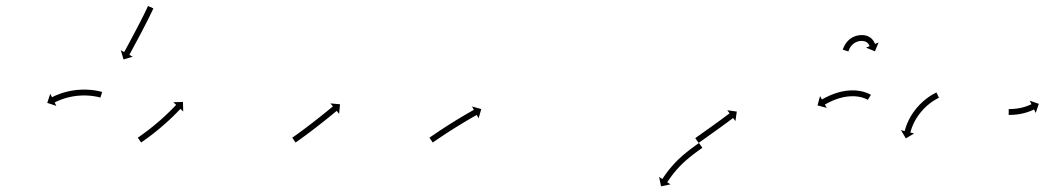

<svg xmlns="http://www.w3.org/2000/svg" viewBox="-20 -564 3618 655"><path d="M321.1 -231.5C321.6 -231.3 322 -231.2 322.5 -231L328.5 -250.1C328 -250.3 327.4 -250.4 326.9 -250.6C326.9 -250.6 326.9 -250.6 326.8 -250.6C326.8 -250.6 326.8 -250.6 326.8 -250.6C325 -251.1 323.3 -251.6 321.5 -252.1C321.5 -252.1 321.5 -252.1 321.4 -252.1C321.4 -252.1 321.4 -252.1 321.4 -252.1C318.6 -252.8 315.8 -253.4 313 -254C313 -254 313 -254 313 -254C312.9 -254 312.9 -254 312.9 -254C309.3 -254.7 305.6 -255.3 301.9 -255.9C301.9 -255.9 301.9 -255.9 301.9 -255.9C301.8 -255.9 301.8 -255.9 301.8 -255.9C297.4 -256.5 293.1 -257 288.7 -257.4C288.7 -257.4 288.7 -257.4 288.6 -257.4C288.6 -257.4 288.5 -257.4 288.5 -257.4C283.6 -257.8 278.7 -258.1 273.9 -258.3C273.9 -258.3 273.8 -258.3 273.7 -258.3C273.7 -258.3 273.6 -258.3 273.6 -258.3C268.4 -258.4 263.2 -258.4 257.9 -258.2C257.9 -258.2 257.9 -258.2 257.8 -258.2C257.8 -258.2 257.7 -258.2 257.7 -258.2C252.3 -258 246.9 -257.6 241.5 -257.1C241.5 -257.1 241.5 -257.1 241.4 -257.1C241.4 -257.1 241.3 -257.1 241.3 -257.1C235.9 -256.4 230.6 -255.7 225.3 -254.8C225.3 -254.8 225.2 -254.8 225.1 -254.8C225.1 -254.8 225 -254.8 225 -254.8C219.9 -253.9 214.8 -252.8 209.7 -251.6C209.7 -251.6 209.6 -251.6 209.6 -251.6C209.5 -251.6 209.5 -251.6 209.5 -251.6C204.7 -250.4 200 -249.1 195.3 -247.7C195.3 -247.7 195.3 -247.7 195.2 -247.7C195.2 -247.6 195.1 -247.6 195.1 -247.6C190.9 -246.3 186.8 -244.9 182.7 -243.4C182.7 -243.4 182.6 -243.4 182.6 -243.4C182.5 -243.3 182.5 -243.3 182.5 -243.3C179 -242 175.6 -240.6 172.2 -239.2C172.2 -239.2 172.1 -239.2 172.1 -239.2C172.1 -239.2 172 -239.2 172 -239.2C169.4 -238 166.8 -236.9 164.2 -235.7C164.2 -235.7 164.2 -235.7 164.2 -235.6C164.1 -235.6 164.1 -235.6 164.1 -235.6C162.5 -234.8 160.8 -234 159.2 -233.2C159.2 -233.2 159.1 -233.2 159.1 -233.2C159.1 -233.2 159.1 -233.2 159.1 -233.2C158.5 -232.9 158 -232.6 157.4 -232.3L151.4 -244.1L141.2 -213L172.3 -202.7L166.4 -214.5C167 -214.8 167.5 -215 168.1 -215.3C168.1 -215.3 168.1 -215.3 168 -215.3C168 -215.3 168 -215.3 168 -215.3C169.6 -216.1 171.1 -216.8 172.7 -217.6C172.7 -217.6 172.7 -217.5 172.7 -217.5C172.6 -217.5 172.6 -217.5 172.6 -217.5C175.1 -218.6 177.5 -219.7 180 -220.8C180 -220.8 180 -220.8 179.9 -220.8C179.9 -220.8 179.9 -220.8 179.9 -220.8C183.1 -222.1 186.4 -223.4 189.6 -224.6C189.6 -224.6 189.6 -224.6 189.5 -224.6C189.5 -224.6 189.5 -224.6 189.5 -224.6C193.3 -226 197.3 -227.3 201.2 -228.6C201.2 -228.6 201.2 -228.6 201.1 -228.5C201.1 -228.5 201 -228.5 201 -228.5C205.4 -229.8 209.9 -231.1 214.4 -232.2C214.4 -232.2 214.3 -232.2 214.3 -232.2C214.2 -232.2 214.2 -232.1 214.2 -232.1C219 -233.2 223.8 -234.2 228.7 -235.1C228.7 -235.1 228.6 -235.1 228.5 -235.1C228.5 -235.1 228.4 -235.1 228.4 -235.1C233.5 -235.9 238.5 -236.6 243.6 -237.2C243.6 -237.2 243.5 -237.2 243.5 -237.2C243.4 -237.2 243.4 -237.2 243.4 -237.2C248.5 -237.6 253.6 -238 258.7 -238.2C258.7 -238.2 258.6 -238.2 258.6 -238.2C258.5 -238.2 258.4 -238.2 258.4 -238.2C263.4 -238.4 268.3 -238.4 273.3 -238.3C273.3 -238.3 273.2 -238.3 273.2 -238.3C273.1 -238.3 273.1 -238.3 273.1 -238.3C277.7 -238.1 282.3 -237.9 286.9 -237.5C286.9 -237.5 286.9 -237.5 286.8 -237.5C286.8 -237.5 286.7 -237.5 286.7 -237.5C290.9 -237.1 295 -236.6 299.1 -236.1C299.1 -236.1 299 -236.1 299 -236.1C298.9 -236.1 298.9 -236.1 298.9 -236.1C302.3 -235.6 305.7 -235 309.1 -234.3C309.1 -234.3 309.1 -234.3 309.1 -234.4C309 -234.4 309 -234.4 309 -234.4C311.5 -233.8 314.1 -233.3 316.7 -232.7C316.7 -232.7 316.6 -232.7 316.6 -232.7C316.6 -232.7 316.5 -232.7 316.5 -232.7C318.1 -232.3 319.7 -231.9 321.2 -231.4C321.2 -231.4 321.2 -231.4 321.2 -231.4C321.1 -231.5 321.1 -231.5 321.1 -231.5ZM502.3 -533.5C502.6 -534.1 502.9 -534.7 503.1 -535.4L484.9 -543.6C484.6 -543 484.4 -542.4 484.1 -541.8L484.1 -541.8L484.1 -541.8C483.3 -540.1 482.5 -538.4 481.7 -536.7L481.7 -536.7L481.7 -536.7C480.5 -534 479.3 -531.4 478 -528.7L478 -528.8L478 -528.8C476.4 -525.4 474.7 -522 473.1 -518.6L473.1 -518.6L473.1 -518.6C471.1 -514.6 469.1 -510.6 467.1 -506.5L467.1 -506.6L467.1 -506.6C464.9 -502.1 462.6 -497.7 460.3 -493.2L460.3 -493.2L460.3 -493.2C457.9 -488.5 455.5 -483.7 453 -479L453 -479L453 -479C450.5 -474.1 447.9 -469.2 445.4 -464.4L445.4 -464.4L445.4 -464.4C442.8 -459.5 440.2 -454.6 437.7 -449.8L437.7 -449.8L437.7 -449.8C435.2 -445 432.7 -440.3 430.2 -435.6C427.8 -431.2 425.5 -426.8 423.1 -422.4C421 -418.5 418.9 -414.6 416.8 -410.6C415 -407.3 413.2 -404 411.4 -400.7C410 -398.1 408.6 -395.6 407.3 -393C406.4 -391.3 405.5 -389.7 404.6 -388.1C404.3 -387.5 404 -386.9 403.6 -386.3L392.1 -392.6L401.4 -361.2L432.8 -370.5L421.2 -376.8C421.5 -377.4 421.9 -378 422.2 -378.5C423.1 -380.2 424 -381.8 424.9 -383.5C426.2 -386 427.6 -388.6 429 -391.2C430.8 -394.5 432.6 -397.8 434.4 -401.2C436.5 -405.1 438.6 -409.1 440.7 -413C443.1 -417.4 445.5 -421.8 447.8 -426.2C450.3 -430.9 452.8 -435.7 455.3 -440.4L455.3 -440.4L455.3 -440.4C457.9 -445.3 460.5 -450.2 463.1 -455.1L463.1 -455.1L463.1 -455.1C465.6 -460 468.2 -464.9 470.8 -469.8L470.8 -469.8L470.8 -469.8C473.2 -474.6 475.7 -479.3 478.1 -484.1L478.1 -484.1L478.1 -484.1C480.4 -488.6 482.7 -493.1 485 -497.6L485 -497.6L485 -497.6C487 -501.6 489 -505.7 491 -509.7L491 -509.8L491 -509.8C492.7 -513.2 494.4 -516.7 496 -520.1L496 -520.1L496.1 -520.1C497.3 -522.8 498.6 -525.5 499.9 -528.2L499.9 -528.2L499.9 -528.2C500.7 -530 501.5 -531.7 502.3 -533.5L502.3 -533.5Z M451.7 -95.4C451.2 -95 450.6 -94.7 450.1 -94.3L461.4 -77.8C462 -78.2 462.5 -78.6 463.1 -78.9L463.1 -79L463.1 -79C464.6 -80 466.1 -81.1 467.7 -82.1L467.7 -82.2L467.7 -82.2C470.1 -83.8 472.4 -85.5 474.8 -87.2L474.8 -87.2L474.8 -87.2C477.8 -89.4 480.9 -91.6 483.9 -93.8L483.9 -93.9L484 -93.9C487.5 -96.5 491.1 -99.2 494.6 -101.9C494.6 -101.9 494.6 -101.9 494.6 -101.9C494.6 -101.9 494.7 -101.9 494.7 -101.9C498.6 -104.9 502.5 -108 506.4 -111C506.4 -111 506.4 -111 506.4 -111C506.4 -111 506.5 -111.1 506.5 -111.1C510.6 -114.4 514.7 -117.7 518.8 -121C518.8 -121 518.9 -121 518.9 -121.1C518.9 -121.1 518.9 -121.1 518.9 -121.1C523.1 -124.6 527.3 -128.1 531.5 -131.6C531.5 -131.6 531.5 -131.6 531.5 -131.6C531.5 -131.7 531.5 -131.7 531.5 -131.7C535.7 -135.2 539.8 -138.8 543.9 -142.5C543.9 -142.5 543.9 -142.5 543.9 -142.5C543.9 -142.5 544 -142.5 544 -142.5C547.9 -146 551.8 -149.6 555.7 -153.2C555.7 -153.2 555.8 -153.2 555.8 -153.2C555.8 -153.2 555.8 -153.2 555.8 -153.2C559.4 -156.6 563 -160 566.6 -163.4C566.6 -163.4 566.6 -163.4 566.6 -163.4C566.6 -163.4 566.7 -163.5 566.7 -163.5C569.9 -166.5 573 -169.6 576.2 -172.8L576.2 -172.8L576.2 -172.8C578.9 -175.4 581.5 -178.1 584.2 -180.8L584.2 -180.8L584.2 -180.8C586.2 -182.9 588.2 -185 590.2 -187L590.3 -187.1L590.3 -187.1C591.6 -188.4 592.8 -189.8 594.1 -191.1L594.1 -191.1L594.1 -191.1C594.6 -191.6 595 -192.1 595.5 -192.6L605.1 -183.5L604.1 -216.3L571.3 -215.3L580.9 -206.3C580.5 -205.8 580 -205.3 579.6 -204.8L579.6 -204.8L579.6 -204.9C578.3 -203.5 577.1 -202.2 575.8 -200.9L575.8 -200.9L575.8 -200.9C573.9 -198.9 571.9 -196.8 569.9 -194.8L569.9 -194.8L569.9 -194.8C567.3 -192.2 564.7 -189.6 562.1 -187L562.1 -187L562.2 -187C559 -183.9 555.9 -180.9 552.8 -177.9C552.8 -177.9 552.8 -177.9 552.8 -177.9C552.8 -177.9 552.8 -177.9 552.8 -177.9C549.3 -174.5 545.7 -171.2 542.2 -167.9C542.2 -167.9 542.2 -167.9 542.2 -167.9C542.2 -167.9 542.2 -167.9 542.2 -167.9C538.4 -164.4 534.5 -160.9 530.6 -157.4C530.6 -157.4 530.6 -157.4 530.6 -157.4C530.7 -157.4 530.7 -157.4 530.7 -157.4C526.6 -153.9 522.6 -150.3 518.5 -146.8C518.5 -146.8 518.5 -146.8 518.5 -146.8C518.5 -146.9 518.5 -146.9 518.5 -146.9C514.4 -143.4 510.3 -139.9 506.1 -136.5C506.1 -136.5 506.2 -136.5 506.2 -136.5C506.2 -136.5 506.2 -136.5 506.2 -136.5C502.2 -133.2 498.1 -130 494 -126.7C494 -126.7 494 -126.7 494 -126.7C494 -126.7 494.1 -126.7 494.1 -126.7C490.2 -123.7 486.4 -120.7 482.5 -117.8C482.5 -117.8 482.5 -117.8 482.5 -117.8C482.5 -117.8 482.5 -117.8 482.5 -117.8C479 -115.2 475.6 -112.5 472 -109.9L472.1 -109.9L472.1 -110C469.1 -107.8 466.1 -105.6 463.1 -103.4L463.1 -103.5L463.1 -103.5C460.8 -101.8 458.5 -100.2 456.2 -98.5L456.2 -98.5L456.2 -98.5C454.7 -97.5 453.2 -96.4 451.7 -95.4L451.7 -95.4Z M978.6 -95.4C978.1 -95 977.5 -94.6 977 -94.2L988.4 -77.8C989 -78.2 989.5 -78.6 990.1 -79L990.1 -79L990.1 -79C991.6 -80 993.1 -81.1 994.6 -82.2L994.7 -82.2L994.7 -82.2C997 -83.9 999.4 -85.5 1001.7 -87.2L1001.8 -87.2L1001.8 -87.2C1004.8 -89.4 1007.9 -91.6 1010.9 -93.9L1010.9 -93.9L1010.9 -93.9C1014.5 -96.5 1018.1 -99.1 1021.7 -101.8L1021.7 -101.8L1021.7 -101.8C1025.7 -104.7 1029.7 -107.7 1033.7 -110.7L1033.7 -110.7L1033.7 -110.7C1038 -113.9 1042.2 -117.1 1046.4 -120.3L1046.5 -120.4L1046.5 -120.4C1050.8 -123.7 1055.2 -127 1059.5 -130.4L1059.5 -130.4L1059.5 -130.4C1063.9 -133.8 1068.2 -137.2 1072.5 -140.5L1072.6 -140.5L1072.6 -140.6C1076.7 -143.8 1080.9 -147.1 1085.1 -150.4L1085.1 -150.5L1085.1 -150.5C1089 -153.6 1092.9 -156.7 1096.8 -159.8L1096.8 -159.8L1096.8 -159.8C1100.2 -162.6 1103.7 -165.4 1107.2 -168.2L1107.2 -168.2L1107.2 -168.2C1110.1 -170.6 1113 -173 1115.9 -175.4L1115.9 -175.4L1115.9 -175.4C1118.2 -177.2 1120.4 -179.1 1122.7 -180.9L1122.7 -180.9L1122.7 -180.9C1124.1 -182.1 1125.5 -183.3 1127 -184.5C1127.5 -185 1128 -185.4 1128.5 -185.8L1136.9 -175.7L1139.9 -208.3L1107.2 -211.3L1115.7 -201.2C1115.2 -200.7 1114.7 -200.3 1114.2 -199.9C1112.7 -198.7 1111.3 -197.5 1109.9 -196.3L1109.9 -196.3L1109.9 -196.3C1107.7 -194.5 1105.4 -192.7 1103.2 -190.8L1103.2 -190.8L1103.2 -190.8C1100.3 -188.5 1097.4 -186.1 1094.5 -183.7L1094.5 -183.7L1094.5 -183.7C1091.1 -180.9 1087.7 -178.1 1084.2 -175.4L1084.2 -175.4L1084.2 -175.4C1080.4 -172.3 1076.5 -169.2 1072.6 -166.1L1072.7 -166.1L1072.7 -166.1C1068.5 -162.8 1064.4 -159.5 1060.2 -156.3L1060.2 -156.3L1060.2 -156.3C1055.9 -152.9 1051.6 -149.6 1047.3 -146.2L1047.3 -146.2L1047.3 -146.2C1043 -142.9 1038.7 -139.6 1034.3 -136.3L1034.3 -136.3L1034.3 -136.3C1030.1 -133.1 1025.9 -129.9 1021.7 -126.7L1021.7 -126.7L1021.7 -126.7C1017.8 -123.7 1013.8 -120.8 1009.8 -117.9L1009.8 -117.9L1009.8 -117.9C1006.3 -115.2 1002.7 -112.6 999.2 -110L999.2 -110L999.2 -110C996.2 -107.8 993.1 -105.7 990.1 -103.5L990.1 -103.5L990.1 -103.5C987.8 -101.8 985.5 -100.2 983.1 -98.5L983.1 -98.5L983.1 -98.5C981.6 -97.5 980.1 -96.4 978.6 -95.4L978.6 -95.4Z M1446.6 -95.4C1446.1 -95 1445.5 -94.6 1445 -94.2L1456.4 -77.8C1457 -78.2 1457.5 -78.6 1458.1 -79C1459.6 -80 1461.1 -81.1 1462.7 -82.2L1462.7 -82.2L1462.7 -82.2C1465.1 -83.8 1467.5 -85.5 1469.9 -87.1L1469.9 -87.1L1469.9 -87.1C1473 -89.2 1476.1 -91.4 1479.3 -93.5L1479.2 -93.5L1479.2 -93.5C1482.9 -96 1486.7 -98.5 1490.4 -100.9L1490.4 -100.9L1490.4 -100.9C1494.5 -103.7 1498.7 -106.4 1502.9 -109.2L1502.9 -109.2L1502.9 -109.2C1507.3 -112.1 1511.8 -115 1516.3 -117.9L1516.3 -117.9L1516.3 -117.8C1520.9 -120.8 1525.6 -123.8 1530.3 -126.7L1530.3 -126.7L1530.2 -126.7C1534.9 -129.6 1539.6 -132.5 1544.3 -135.4L1544.3 -135.4L1544.3 -135.4C1548.8 -138.2 1553.4 -141 1558 -143.7L1557.9 -143.7L1557.9 -143.7C1562.2 -146.3 1566.5 -148.9 1570.8 -151.4L1570.8 -151.4L1570.8 -151.4C1574.6 -153.7 1578.5 -155.9 1582.4 -158.2L1582.4 -158.2L1582.3 -158.2C1585.6 -160.1 1588.9 -162 1592.2 -163.8L1592.2 -163.8L1592.2 -163.8C1594.7 -165.3 1597.2 -166.7 1599.8 -168.2L1599.8 -168.2L1599.8 -168.2C1601.4 -169.1 1603 -170 1604.7 -170.9C1605.2 -171.2 1605.8 -171.6 1606.4 -171.9L1612.8 -160.4L1621.8 -191.9L1590.2 -200.8L1596.6 -189.3C1596.1 -189 1595.5 -188.7 1594.9 -188.4C1593.2 -187.4 1591.6 -186.5 1589.9 -185.6L1589.9 -185.6L1589.9 -185.6C1587.4 -184.1 1584.8 -182.7 1582.3 -181.2L1582.2 -181.2L1582.2 -181.2C1578.9 -179.3 1575.6 -177.4 1572.3 -175.5L1572.3 -175.5L1572.3 -175.5C1568.4 -173.2 1564.5 -170.9 1560.6 -168.6L1560.6 -168.6L1560.6 -168.6C1556.3 -166 1551.9 -163.5 1547.6 -160.9L1547.6 -160.9L1547.6 -160.9C1543 -158.1 1538.4 -155.3 1533.8 -152.5L1533.8 -152.5L1533.8 -152.4C1529.1 -149.5 1524.3 -146.6 1519.6 -143.6L1519.6 -143.6L1519.6 -143.6C1514.9 -140.7 1510.2 -137.7 1505.5 -134.7L1505.5 -134.7L1505.5 -134.7C1501 -131.8 1496.5 -128.9 1492 -125.9L1491.9 -125.9L1491.9 -125.9C1487.7 -123.2 1483.5 -120.4 1479.3 -117.6L1479.3 -117.6L1479.3 -117.6C1475.5 -115.1 1471.8 -112.6 1468.1 -110.1L1468.1 -110.1L1468 -110C1464.9 -107.9 1461.7 -105.8 1458.6 -103.6L1458.6 -103.6L1458.6 -103.6C1456.1 -101.9 1453.7 -100.3 1451.3 -98.6L1451.3 -98.6L1451.3 -98.6C1449.7 -97.5 1448.2 -96.5 1446.6 -95.4Z M2374.5 -58.7C2375 -59.1 2375.6 -59.5 2376.1 -59.8L2364.6 -76.2C2364 -75.8 2363.5 -75.4 2362.9 -75C2361.4 -74 2359.9 -72.9 2358.4 -71.8L2358.4 -71.8L2358.4 -71.8C2356 -70.1 2353.6 -68.4 2351.3 -66.7L2351.3 -66.7L2351.3 -66.7C2348.2 -64.5 2345.2 -62.3 2342.2 -60C2342.2 -60 2342.2 -60 2342.2 -60C2342.2 -60 2342.1 -60 2342.1 -60C2338.6 -57.3 2335 -54.7 2331.5 -52C2331.5 -52 2331.5 -52 2331.5 -51.9C2331.5 -51.9 2331.5 -51.9 2331.5 -51.9C2327.6 -48.9 2323.7 -45.8 2319.8 -42.7C2319.8 -42.7 2319.8 -42.7 2319.8 -42.7C2319.8 -42.7 2319.8 -42.6 2319.8 -42.6C2315.7 -39.3 2311.7 -35.9 2307.7 -32.4C2307.7 -32.4 2307.6 -32.4 2307.6 -32.4C2307.6 -32.4 2307.6 -32.3 2307.6 -32.3C2303.5 -28.7 2299.5 -25.1 2295.5 -21.3C2295.5 -21.3 2295.5 -21.3 2295.5 -21.3C2295.4 -21.3 2295.4 -21.2 2295.4 -21.2C2291.5 -17.4 2287.7 -13.6 2283.9 -9.7C2283.9 -9.7 2283.8 -9.7 2283.8 -9.7C2283.8 -9.6 2283.8 -9.6 2283.8 -9.6C2280.1 -5.8 2276.6 -1.9 2273.1 2.1C2273.1 2.1 2273.1 2.1 2273.1 2.1C2273 2.1 2273 2.2 2273 2.2C2269.8 5.9 2266.6 9.7 2263.5 13.5C2263.5 13.5 2263.5 13.5 2263.5 13.6C2263.5 13.6 2263.4 13.6 2263.4 13.6C2260.7 17.1 2258 20.5 2255.3 24.1C2255.3 24.1 2255.3 24.1 2255.3 24.1C2255.3 24.1 2255.3 24.2 2255.3 24.2C2253.1 27.2 2250.9 30.2 2248.7 33.2C2248.7 33.2 2248.7 33.2 2248.7 33.2C2248.7 33.3 2248.6 33.3 2248.6 33.3C2247 35.6 2245.3 38 2243.7 40.4C2243.7 40.4 2243.7 40.4 2243.7 40.4C2243.7 40.4 2243.7 40.4 2243.7 40.4C2242.7 42 2241.6 43.5 2240.6 45.1L2240.6 45.1L2240.6 45.1C2240.2 45.6 2239.9 46.2 2239.5 46.7L2228.5 39.5L2235.1 71.6L2267.2 65L2256.2 57.7C2256.6 57.2 2256.9 56.6 2257.3 56.1L2257.3 56.1L2257.3 56.1C2258.3 54.6 2259.3 53.1 2260.3 51.6C2260.3 51.6 2260.3 51.6 2260.3 51.6C2260.2 51.7 2260.2 51.7 2260.2 51.7C2261.8 49.4 2263.4 47.1 2265 44.8C2265 44.8 2265 44.8 2265 44.8C2265 44.8 2265 44.8 2265 44.8C2267.1 41.9 2269.2 39 2271.4 36C2271.4 36 2271.3 36.1 2271.3 36.1C2271.3 36.1 2271.3 36.1 2271.3 36.1C2273.9 32.7 2276.5 29.4 2279.1 26C2279.1 26 2279.1 26 2279.1 26.1C2279.1 26.1 2279 26.1 2279 26.1C2282 22.4 2285.1 18.8 2288.2 15.2C2288.2 15.2 2288.1 15.2 2288.1 15.3C2288.1 15.3 2288.1 15.3 2288.1 15.3C2291.4 11.5 2294.8 7.8 2298.3 4.1C2298.3 4.1 2298.3 4.1 2298.3 4.2C2298.2 4.2 2298.2 4.2 2298.2 4.2C2301.9 0.5 2305.6 -3.2 2309.3 -6.9C2309.3 -6.9 2309.3 -6.8 2309.3 -6.8C2309.2 -6.8 2309.2 -6.8 2309.2 -6.8C2313 -10.4 2316.9 -13.9 2320.8 -17.4C2320.8 -17.4 2320.8 -17.4 2320.8 -17.3C2320.8 -17.3 2320.7 -17.3 2320.7 -17.3C2324.6 -20.6 2328.5 -24 2332.5 -27.2C2332.5 -27.2 2332.5 -27.2 2332.4 -27.2C2332.4 -27.2 2332.4 -27.1 2332.4 -27.1C2336.2 -30.2 2339.9 -33.2 2343.8 -36.1C2343.8 -36.1 2343.7 -36.1 2343.7 -36.1C2343.7 -36.1 2343.7 -36.1 2343.7 -36.1C2347.1 -38.7 2350.6 -41.4 2354.1 -44C2354.1 -44 2354.1 -44 2354.1 -44C2354.1 -44 2354.1 -43.9 2354.1 -43.9C2357 -46.1 2360 -48.3 2363 -50.5L2363 -50.5L2363 -50.5C2365.3 -52.2 2367.6 -53.8 2370 -55.5L2370 -55.5L2370 -55.5C2371.5 -56.6 2373 -57.6 2374.5 -58.7Z M2353.2 -93.7C2352.7 -93.4 2352.3 -93.1 2351.8 -92.8L2363.4 -76.5C2363.9 -76.8 2364.3 -77.1 2364.7 -77.4C2366 -78.3 2367.3 -79.2 2368.5 -80.1C2370.4 -81.5 2372.4 -82.9 2374.3 -84.2C2376.9 -86 2379.4 -87.8 2381.9 -89.6C2384.9 -91.7 2387.9 -93.8 2390.9 -96C2394.2 -98.3 2397.5 -100.7 2400.8 -103.1C2404.4 -105.6 2408 -108.1 2411.5 -110.7C2415.2 -113.3 2418.8 -115.9 2422.5 -118.6C2426.2 -121.2 2429.8 -123.8 2433.5 -126.5L2433.5 -126.5L2433.5 -126.5C2437 -129 2440.6 -131.6 2444.1 -134.2L2444.1 -134.2L2444.1 -134.2C2447.4 -136.6 2450.7 -139 2454 -141.4L2454 -141.4L2454 -141.4C2456.9 -143.6 2459.9 -145.7 2462.8 -147.9L2462.8 -147.9L2462.8 -147.9C2465.3 -149.8 2467.8 -151.6 2470.3 -153.4C2472.2 -154.9 2474.1 -156.3 2476 -157.7C2477.2 -158.6 2478.5 -159.6 2479.7 -160.5C2480.1 -160.8 2480.6 -161.1 2481 -161.4L2488.9 -150.9L2493.5 -183.4L2461.1 -188L2469 -177.4C2468.6 -177.1 2468.1 -176.8 2467.7 -176.5C2466.5 -175.6 2465.3 -174.6 2464 -173.7C2462.1 -172.3 2460.2 -170.9 2458.3 -169.5C2455.9 -167.7 2453.4 -165.8 2450.9 -164L2450.9 -164L2450.9 -164C2448 -161.8 2445.1 -159.7 2442.1 -157.5L2442.1 -157.5L2442.2 -157.5C2438.9 -155.1 2435.6 -152.7 2432.3 -150.3L2432.3 -150.3L2432.3 -150.3C2428.8 -147.8 2425.3 -145.2 2421.8 -142.7L2421.8 -142.7L2421.8 -142.7C2418.1 -140.1 2414.5 -137.4 2410.8 -134.8C2407.2 -132.2 2403.5 -129.6 2399.9 -126.9C2396.3 -124.4 2392.8 -121.9 2389.2 -119.4C2385.9 -117 2382.6 -114.6 2379.3 -112.3C2376.3 -110.1 2373.3 -108 2370.3 -105.9C2367.8 -104.1 2365.3 -102.3 2362.8 -100.5C2360.8 -99.2 2358.9 -97.8 2356.9 -96.4C2355.7 -95.5 2354.4 -94.6 2353.2 -93.7Z M2939.5 -224C2939.8 -223.8 2940.2 -223.6 2940.5 -223.4L2951.1 -240.4C2950.7 -240.7 2950.3 -240.9 2949.9 -241.1C2949.9 -241.1 2949.9 -241.2 2949.8 -241.2C2949.8 -241.2 2949.7 -241.2 2949.7 -241.2C2948.2 -242.1 2946.6 -242.9 2945 -243.7C2945 -243.7 2945 -243.8 2944.9 -243.8C2944.9 -243.8 2944.8 -243.9 2944.8 -243.9C2942.3 -245 2939.7 -246.1 2937.1 -247.2C2937.1 -247.2 2937.1 -247.2 2937 -247.2C2936.9 -247.3 2936.9 -247.3 2936.9 -247.3C2933.4 -248.6 2930 -249.7 2926.5 -250.7C2926.5 -250.7 2926.4 -250.7 2926.3 -250.8C2926.3 -250.8 2926.2 -250.8 2926.2 -250.8C2922 -251.9 2917.8 -252.9 2913.6 -253.7C2913.6 -253.7 2913.5 -253.7 2913.4 -253.7C2913.3 -253.7 2913.2 -253.7 2913.2 -253.7C2908.4 -254.5 2903.6 -255 2898.8 -255.5C2898.8 -255.5 2898.7 -255.5 2898.6 -255.5C2898.6 -255.5 2898.5 -255.5 2898.5 -255.5C2893.3 -255.7 2888.1 -255.8 2882.9 -255.7C2882.9 -255.7 2882.9 -255.7 2882.8 -255.7C2882.7 -255.7 2882.6 -255.7 2882.6 -255.7C2877.2 -255.4 2871.9 -255 2866.6 -254.3C2866.6 -254.3 2866.5 -254.3 2866.4 -254.3C2866.3 -254.3 2866.3 -254.3 2866.3 -254.3C2861 -253.5 2855.7 -252.6 2850.4 -251.4C2850.4 -251.4 2850.3 -251.4 2850.3 -251.4C2850.2 -251.4 2850.1 -251.4 2850.1 -251.4C2845.1 -250.2 2840 -248.8 2835 -247.3C2835 -247.3 2835 -247.3 2834.9 -247.3C2834.9 -247.3 2834.8 -247.2 2834.8 -247.2C2830.2 -245.7 2825.5 -244.1 2821 -242.4C2821 -242.4 2820.9 -242.4 2820.9 -242.4C2820.8 -242.4 2820.8 -242.3 2820.8 -242.3C2816.7 -240.7 2812.6 -239 2808.6 -237.3C2808.6 -237.3 2808.6 -237.2 2808.6 -237.2C2808.5 -237.2 2808.5 -237.2 2808.5 -237.2C2805.1 -235.6 2801.8 -234 2798.4 -232.4C2798.4 -232.4 2798.4 -232.4 2798.4 -232.4C2798.4 -232.4 2798.3 -232.3 2798.3 -232.3C2795.8 -231 2793.2 -229.7 2790.7 -228.4C2790.7 -228.4 2790.7 -228.4 2790.7 -228.3C2790.7 -228.3 2790.6 -228.3 2790.6 -228.3C2789 -227.4 2787.4 -226.5 2785.8 -225.6L2785.8 -225.6L2785.8 -225.6C2785.2 -225.3 2784.6 -225 2784.1 -224.6L2777.5 -236.1L2768.9 -204.4L2800.6 -195.9L2794 -207.3C2794.6 -207.6 2795.1 -207.9 2795.7 -208.2L2795.7 -208.2L2795.6 -208.2C2797.2 -209.1 2798.7 -209.9 2800.2 -210.8C2800.2 -210.8 2800.2 -210.8 2800.2 -210.8C2800.2 -210.8 2800.2 -210.7 2800.2 -210.7C2802.6 -212 2805 -213.3 2807.4 -214.5C2807.4 -214.5 2807.4 -214.5 2807.4 -214.5C2807.3 -214.5 2807.3 -214.5 2807.3 -214.5C2810.5 -216 2813.7 -217.6 2816.9 -219C2816.9 -219 2816.8 -219 2816.8 -219C2816.7 -219 2816.7 -219 2816.7 -219C2820.5 -220.6 2824.3 -222.2 2828.2 -223.8C2828.2 -223.8 2828.1 -223.7 2828.1 -223.7C2828 -223.7 2828 -223.7 2828 -223.7C2832.3 -225.3 2836.6 -226.8 2841 -228.2C2841 -228.2 2840.9 -228.2 2840.9 -228.2C2840.8 -228.2 2840.7 -228.1 2840.7 -228.1C2845.4 -229.5 2850.1 -230.8 2854.8 -231.9C2854.8 -231.9 2854.8 -231.9 2854.7 -231.9C2854.6 -231.9 2854.6 -231.9 2854.6 -231.9C2859.4 -232.9 2864.3 -233.8 2869.2 -234.5C2869.2 -234.5 2869.2 -234.5 2869.1 -234.5C2869 -234.5 2868.9 -234.5 2868.9 -234.5C2873.8 -235.1 2878.7 -235.5 2883.6 -235.7C2883.6 -235.7 2883.6 -235.7 2883.5 -235.7C2883.4 -235.7 2883.3 -235.7 2883.3 -235.7C2888 -235.8 2892.7 -235.7 2897.5 -235.5C2897.5 -235.5 2897.4 -235.5 2897.3 -235.5C2897.2 -235.5 2897.1 -235.5 2897.1 -235.5C2901.5 -235.2 2905.8 -234.6 2910.1 -234C2910.1 -234 2910 -234 2910 -234C2909.9 -234 2909.8 -234 2909.8 -234C2913.6 -233.3 2917.4 -232.5 2921.1 -231.5C2921.1 -231.5 2921 -231.5 2920.9 -231.5C2920.9 -231.5 2920.8 -231.6 2920.8 -231.6C2923.9 -230.6 2926.9 -229.6 2929.9 -228.5C2929.9 -228.5 2929.9 -228.6 2929.8 -228.6C2929.7 -228.6 2929.7 -228.6 2929.7 -228.6C2931.9 -227.7 2934.1 -226.8 2936.3 -225.8C2936.3 -225.8 2936.2 -225.8 2936.1 -225.8C2936.1 -225.9 2936 -225.9 2936 -225.9C2937.3 -225.3 2938.5 -224.6 2939.7 -223.9C2939.7 -223.9 2939.7 -223.9 2939.6 -224C2939.6 -224 2939.5 -224 2939.5 -224Z M2855.5 -395.7C2855.4 -395.3 2855.2 -394.9 2855.1 -394.5L2874.2 -388.5C2874.3 -388.9 2874.4 -389.2 2874.6 -389.6C2874.6 -389.6 2874.6 -389.6 2874.5 -389.6C2874.5 -389.5 2874.5 -389.5 2874.5 -389.5C2874.9 -390.5 2875.2 -391.5 2875.6 -392.5C2875.6 -392.5 2875.6 -392.5 2875.6 -392.4C2875.5 -392.4 2875.5 -392.3 2875.5 -392.3C2876.1 -393.9 2876.8 -395.4 2877.5 -397C2877.5 -397 2877.4 -396.9 2877.4 -396.8C2877.4 -396.7 2877.3 -396.7 2877.3 -396.7C2878.3 -398.6 2879.3 -400.6 2880.5 -402.4C2880.5 -402.4 2880.4 -402.3 2880.3 -402.3C2880.3 -402.2 2880.2 -402.1 2880.2 -402.1C2881.6 -404.3 2883.2 -406.4 2884.8 -408.4C2884.8 -408.4 2884.7 -408.3 2884.6 -408.2C2884.5 -408.1 2884.4 -408 2884.4 -408C2886.4 -410.2 2888.4 -412.3 2890.6 -414.2C2890.6 -414.2 2890.5 -414.1 2890.4 -414C2890.2 -413.9 2890.1 -413.8 2890.1 -413.8C2892.6 -415.8 2895.2 -417.5 2897.9 -419.1C2897.9 -419.1 2897.7 -419.1 2897.6 -419C2897.4 -418.9 2897.3 -418.8 2897.3 -418.8C2900.2 -420.3 2903.2 -421.5 2906.2 -422.6C2906.2 -422.6 2906.1 -422.6 2905.9 -422.5C2905.7 -422.5 2905.6 -422.4 2905.6 -422.4C2908.7 -423.2 2911.9 -423.9 2915.1 -424.3C2915.1 -424.3 2914.9 -424.3 2914.8 -424.3C2914.6 -424.2 2914.4 -424.2 2914.4 -424.2C2917.5 -424.4 2920.7 -424.4 2923.8 -424.3C2923.8 -424.3 2923.6 -424.3 2923.5 -424.3C2923.3 -424.3 2923.1 -424.3 2923.1 -424.3C2926.1 -423.9 2929.1 -423.3 2932 -422.5C2932 -422.5 2931.8 -422.6 2931.5 -422.7C2931.3 -422.7 2931.1 -422.8 2931.1 -422.8C2933.7 -421.7 2936.3 -420.4 2938.6 -418.8C2938.6 -418.8 2938.4 -418.9 2938.2 -419.1C2937.9 -419.3 2937.7 -419.4 2937.7 -419.4C2939.5 -417.8 2941.2 -416.1 2942.7 -414.2C2942.7 -414.2 2942.6 -414.3 2942.5 -414.5C2942.4 -414.6 2942.3 -414.8 2942.3 -414.8C2943.3 -413.3 2944.2 -411.8 2945 -410.2C2945 -410.2 2945 -410.3 2945 -410.3C2944.9 -410.4 2944.9 -410.5 2944.9 -410.5C2945.4 -409.5 2945.8 -408.5 2946.3 -407.5C2946.3 -407.5 2946.3 -407.5 2946.3 -407.6C2946.2 -407.6 2946.2 -407.6 2946.2 -407.6C2946.4 -407.2 2946.5 -406.9 2946.7 -406.5L2934.5 -401.5L2964.8 -388.9L2977.3 -419.2L2965.2 -414.2C2965 -414.6 2964.8 -415 2964.7 -415.4C2964.7 -415.4 2964.7 -415.4 2964.6 -415.4C2964.6 -415.5 2964.6 -415.5 2964.6 -415.5C2964.1 -416.7 2963.5 -418 2962.9 -419.2C2962.9 -419.2 2962.9 -419.3 2962.8 -419.3C2962.8 -419.4 2962.7 -419.5 2962.7 -419.5C2961.6 -421.7 2960.3 -423.8 2959 -425.8C2959 -425.8 2958.9 -426 2958.7 -426.1C2958.6 -426.3 2958.5 -426.4 2958.5 -426.4C2956.3 -429.3 2953.7 -432 2950.9 -434.4C2950.9 -434.4 2950.7 -434.6 2950.5 -434.8C2950.3 -435 2950.1 -435.1 2950.1 -435.1C2946.5 -437.6 2942.7 -439.7 2938.6 -441.3C2938.6 -441.3 2938.4 -441.4 2938.2 -441.5C2937.9 -441.6 2937.7 -441.7 2937.7 -441.7C2933.7 -442.8 2929.7 -443.7 2925.6 -444.2C2925.6 -444.2 2925.4 -444.2 2925.3 -444.2C2925.1 -444.2 2924.9 -444.2 2924.9 -444.2C2921 -444.5 2917.1 -444.4 2913.2 -444.2C2913.2 -444.2 2913 -444.2 2912.8 -444.2C2912.7 -444.1 2912.5 -444.1 2912.5 -444.1C2908.4 -443.6 2904.4 -442.8 2900.4 -441.7C2900.4 -441.7 2900.2 -441.7 2900 -441.6C2899.9 -441.6 2899.7 -441.5 2899.7 -441.5C2895.8 -440.2 2891.9 -438.5 2888.2 -436.6C2888.2 -436.6 2888.1 -436.6 2887.9 -436.5C2887.8 -436.4 2887.6 -436.3 2887.6 -436.3C2884.2 -434.3 2880.8 -432 2877.7 -429.5C2877.7 -429.5 2877.6 -429.4 2877.5 -429.3C2877.3 -429.2 2877.2 -429.1 2877.2 -429.1C2874.5 -426.6 2871.9 -424 2869.4 -421.2C2869.4 -421.2 2869.3 -421.1 2869.2 -421C2869.2 -420.9 2869.1 -420.8 2869.1 -420.8C2867.1 -418.3 2865.2 -415.6 2863.4 -412.9C2863.4 -412.9 2863.4 -412.8 2863.3 -412.7C2863.2 -412.6 2863.2 -412.5 2863.2 -412.5C2861.8 -410.2 2860.6 -407.9 2859.4 -405.5C2859.4 -405.5 2859.4 -405.4 2859.3 -405.3C2859.3 -405.3 2859.3 -405.2 2859.3 -405.2C2858.4 -403.4 2857.6 -401.5 2856.9 -399.6C2856.9 -399.6 2856.9 -399.6 2856.9 -399.5C2856.8 -399.5 2856.8 -399.4 2856.8 -399.4C2856.4 -398.2 2855.9 -397 2855.5 -395.8C2855.5 -395.8 2855.5 -395.8 2855.5 -395.8C2855.5 -395.7 2855.5 -395.7 2855.5 -395.7Z M3181.6 -229.7C3182.2 -229.9 3182.7 -230.2 3183.2 -230.4L3174.8 -248.5C3174.2 -248.3 3173.6 -248 3173 -247.7C3173 -247.7 3173 -247.7 3173 -247.7C3173 -247.7 3173 -247.7 3173 -247.7C3171.3 -246.9 3169.7 -246.1 3168.1 -245.3C3168.1 -245.3 3168 -245.2 3168 -245.2C3168 -245.2 3168 -245.2 3168 -245.2C3165.4 -243.9 3163 -242.5 3160.5 -241.1C3160.5 -241.1 3160.5 -241 3160.4 -241C3160.4 -241 3160.3 -241 3160.3 -241C3157.2 -239.1 3154.1 -237.1 3151 -235.1C3151 -235.1 3150.9 -235 3150.9 -235C3150.9 -235 3150.8 -235 3150.8 -235C3147.2 -232.5 3143.7 -229.9 3140.2 -227.3C3140.2 -227.3 3140.1 -227.3 3140.1 -227.2C3140 -227.2 3140 -227.2 3140 -227.2C3136.2 -224.1 3132.4 -221 3128.7 -217.8C3128.7 -217.8 3128.7 -217.8 3128.6 -217.7C3128.6 -217.7 3128.5 -217.6 3128.5 -217.6C3124.7 -214.1 3120.9 -210.5 3117.2 -206.8C3117.2 -206.8 3117.2 -206.8 3117.2 -206.7C3117.1 -206.7 3117.1 -206.6 3117.1 -206.6C3113.4 -202.7 3109.8 -198.7 3106.3 -194.6C3106.3 -194.6 3106.2 -194.5 3106.2 -194.5C3106.1 -194.4 3106.1 -194.4 3106.1 -194.4C3102.7 -190.2 3099.4 -185.9 3096.3 -181.5C3096.3 -181.5 3096.2 -181.5 3096.2 -181.4C3096.2 -181.4 3096.1 -181.3 3096.1 -181.3C3093.2 -177 3090.3 -172.6 3087.6 -168.2C3087.6 -168.2 3087.6 -168.1 3087.6 -168.1C3087.5 -168 3087.5 -168 3087.5 -168C3085.1 -163.7 3082.7 -159.5 3080.5 -155.1C3080.5 -155.1 3080.5 -155.1 3080.4 -155C3080.4 -155 3080.4 -154.9 3080.4 -154.9C3078.5 -151 3076.7 -147 3075 -143C3075 -143 3075 -142.9 3074.9 -142.9C3074.9 -142.8 3074.9 -142.8 3074.9 -142.8C3073.5 -139.4 3072.2 -135.9 3071 -132.4C3071 -132.4 3071 -132.4 3070.9 -132.4C3070.9 -132.3 3070.9 -132.3 3070.9 -132.3C3070 -129.6 3069.1 -126.9 3068.3 -124.2C3068.3 -124.2 3068.3 -124.1 3068.3 -124.1C3068.3 -124.1 3068.3 -124 3068.3 -124C3067.8 -122.3 3067.3 -120.5 3066.8 -118.7C3066.8 -118.7 3066.8 -118.7 3066.8 -118.7C3066.8 -118.7 3066.8 -118.7 3066.8 -118.7C3066.6 -118.1 3066.5 -117.4 3066.3 -116.8L3053.5 -120.1L3070.3 -91.9L3098.5 -108.7L3085.7 -111.9C3085.8 -112.5 3086 -113.1 3086.2 -113.7C3086.2 -113.7 3086.1 -113.7 3086.1 -113.6C3086.1 -113.6 3086.1 -113.6 3086.1 -113.6C3086.6 -115.2 3087 -116.9 3087.5 -118.5C3087.5 -118.5 3087.5 -118.5 3087.5 -118.4C3087.5 -118.4 3087.5 -118.4 3087.5 -118.4C3088.2 -120.9 3089 -123.4 3089.9 -125.9C3089.9 -125.9 3089.9 -125.9 3089.8 -125.8C3089.8 -125.8 3089.8 -125.7 3089.8 -125.7C3091 -129 3092.2 -132.2 3093.5 -135.4C3093.5 -135.4 3093.4 -135.3 3093.4 -135.3C3093.4 -135.2 3093.4 -135.2 3093.4 -135.2C3095 -138.9 3096.6 -142.6 3098.4 -146.2C3098.4 -146.2 3098.4 -146.2 3098.4 -146.1C3098.3 -146.1 3098.3 -146 3098.3 -146C3100.4 -150.1 3102.5 -154 3104.8 -158C3104.8 -158 3104.8 -157.9 3104.8 -157.9C3104.7 -157.8 3104.7 -157.8 3104.7 -157.8C3107.2 -161.9 3109.9 -166 3112.6 -170C3112.6 -170 3112.6 -170 3112.6 -169.9C3112.5 -169.9 3112.5 -169.8 3112.5 -169.8C3115.4 -173.9 3118.5 -177.9 3121.7 -181.8C3121.7 -181.8 3121.6 -181.8 3121.6 -181.7C3121.5 -181.7 3121.5 -181.6 3121.5 -181.6C3124.8 -185.5 3128.1 -189.2 3131.6 -192.9C3131.6 -192.9 3131.6 -192.8 3131.5 -192.8C3131.5 -192.8 3131.4 -192.7 3131.4 -192.7C3134.9 -196.2 3138.4 -199.6 3142 -202.9C3142 -202.9 3142 -202.8 3141.9 -202.8C3141.9 -202.8 3141.8 -202.7 3141.8 -202.7C3145.3 -205.7 3148.8 -208.6 3152.4 -211.5C3152.4 -211.5 3152.3 -211.4 3152.3 -211.4C3152.2 -211.4 3152.2 -211.3 3152.2 -211.3C3155.5 -213.8 3158.8 -216.2 3162.1 -218.5C3162.1 -218.5 3162.1 -218.4 3162 -218.4C3162 -218.4 3161.9 -218.3 3161.9 -218.3C3164.8 -220.2 3167.7 -222.1 3170.6 -223.8C3170.6 -223.8 3170.6 -223.8 3170.6 -223.8C3170.5 -223.7 3170.5 -223.7 3170.5 -223.7C3172.7 -225 3175 -226.3 3177.3 -227.5C3177.3 -227.5 3177.3 -227.5 3177.3 -227.5C3177.2 -227.5 3177.2 -227.5 3177.2 -227.5C3178.7 -228.2 3180.2 -229 3181.7 -229.7C3181.7 -229.7 3181.7 -229.7 3181.6 -229.7C3181.6 -229.7 3181.6 -229.7 3181.6 -229.7Z M3422.2 -192C3421.9 -192 3421.6 -192 3421.2 -192L3421 -172C3421.4 -172 3421.7 -172 3422 -172L3422 -172L3422 -172C3423 -172 3423.9 -172 3424.8 -172C3424.8 -172 3424.8 -172 3424.9 -172C3424.9 -172 3424.9 -172 3424.9 -172C3426.3 -172 3427.8 -172 3429.2 -172.1C3429.2 -172.1 3429.2 -172.1 3429.3 -172.1C3429.3 -172.1 3429.3 -172.1 3429.3 -172.1C3431.2 -172.1 3433 -172.2 3434.9 -172.3C3434.9 -172.3 3434.9 -172.3 3435 -172.3C3435 -172.3 3435 -172.3 3435 -172.3C3437.2 -172.4 3439.4 -172.6 3441.7 -172.7C3441.7 -172.7 3441.7 -172.7 3441.7 -172.8C3441.7 -172.8 3441.8 -172.8 3441.8 -172.8C3444.2 -173 3446.7 -173.2 3449.2 -173.5C3449.2 -173.5 3449.2 -173.5 3449.2 -173.5C3449.3 -173.5 3449.3 -173.5 3449.3 -173.5C3451.9 -173.9 3454.5 -174.3 3457.1 -174.7C3457.1 -174.7 3457.2 -174.7 3457.2 -174.7C3457.2 -174.7 3457.3 -174.7 3457.3 -174.7C3460 -175.2 3462.6 -175.7 3465.3 -176.2C3465.3 -176.2 3465.4 -176.2 3465.4 -176.2C3465.4 -176.2 3465.5 -176.2 3465.5 -176.2C3468.1 -176.8 3470.8 -177.4 3473.4 -178.1C3473.4 -178.1 3473.5 -178.1 3473.5 -178.1C3473.5 -178.1 3473.6 -178.1 3473.6 -178.1C3476.1 -178.8 3478.7 -179.5 3481.2 -180.3C3481.2 -180.3 3481.2 -180.3 3481.3 -180.3C3481.3 -180.3 3481.3 -180.3 3481.3 -180.3C3483.7 -181.1 3486 -181.8 3488.4 -182.6C3488.4 -182.6 3488.4 -182.6 3488.4 -182.7C3488.5 -182.7 3488.5 -182.7 3488.5 -182.7C3490.6 -183.4 3492.6 -184.2 3494.7 -185C3494.7 -185 3494.7 -185 3494.8 -185C3494.8 -185 3494.8 -185 3494.8 -185C3496.5 -185.7 3498.3 -186.5 3500 -187.2C3500 -187.2 3500 -187.2 3500 -187.2C3500 -187.2 3500.1 -187.2 3500.1 -187.2C3501.4 -187.8 3502.7 -188.4 3504 -189C3504 -189 3504 -189 3504 -189C3504.1 -189 3504.1 -189 3504.1 -189C3504.9 -189.4 3505.7 -189.8 3506.6 -190.2L3506.6 -190.2L3506.6 -190.2C3506.9 -190.4 3507.2 -190.5 3507.5 -190.7L3513.3 -178.8L3523.9 -209.8L3492.9 -220.4L3498.7 -208.6C3498.4 -208.5 3498.1 -208.3 3497.9 -208.2L3497.9 -208.2L3497.9 -208.2C3497.1 -207.9 3496.3 -207.5 3495.6 -207.1C3495.6 -207.1 3495.6 -207.1 3495.6 -207.1C3495.6 -207.2 3495.6 -207.2 3495.6 -207.2C3494.4 -206.6 3493.2 -206.1 3492 -205.5C3492 -205.5 3492 -205.5 3492.1 -205.6C3492.1 -205.6 3492.1 -205.6 3492.1 -205.6C3490.5 -204.9 3488.9 -204.2 3487.3 -203.6C3487.3 -203.6 3487.4 -203.6 3487.4 -203.6C3487.4 -203.6 3487.5 -203.6 3487.5 -203.6C3485.6 -202.9 3483.6 -202.2 3481.7 -201.5C3481.7 -201.5 3481.8 -201.5 3481.8 -201.5C3481.8 -201.5 3481.9 -201.5 3481.9 -201.5C3479.7 -200.8 3477.5 -200.1 3475.4 -199.4C3475.4 -199.4 3475.4 -199.4 3475.4 -199.4C3475.5 -199.4 3475.5 -199.5 3475.5 -199.5C3473.1 -198.8 3470.8 -198.1 3468.4 -197.5C3468.4 -197.5 3468.5 -197.5 3468.5 -197.5C3468.5 -197.5 3468.6 -197.5 3468.6 -197.5C3466.1 -196.9 3463.7 -196.3 3461.2 -195.8C3461.2 -195.8 3461.2 -195.8 3461.3 -195.8C3461.3 -195.8 3461.3 -195.8 3461.3 -195.8C3458.9 -195.3 3456.4 -194.8 3453.9 -194.4C3453.9 -194.4 3453.9 -194.4 3453.9 -194.4C3454 -194.4 3454 -194.4 3454 -194.4C3451.6 -194 3449.1 -193.7 3446.7 -193.4C3446.7 -193.4 3446.7 -193.4 3446.8 -193.4C3446.8 -193.4 3446.8 -193.4 3446.8 -193.4C3444.5 -193.1 3442.2 -192.9 3439.9 -192.7C3439.9 -192.7 3440 -192.7 3440 -192.7C3440 -192.7 3440.1 -192.7 3440.1 -192.7C3438 -192.5 3435.9 -192.4 3433.9 -192.3C3433.9 -192.3 3433.9 -192.3 3433.9 -192.3C3433.9 -192.3 3434 -192.3 3434 -192.3C3432.2 -192.2 3430.5 -192.1 3428.7 -192C3428.7 -192 3428.7 -192 3428.7 -192C3428.8 -192.1 3428.8 -192.1 3428.8 -192.1C3427.4 -192 3426.1 -192 3424.7 -192C3424.7 -192 3424.7 -192 3424.7 -192C3424.8 -192 3424.8 -192 3424.8 -192C3423.9 -192 3423 -192 3422.2 -192L3422.2 -192Z"/></svg>

Font: FRB American Cursive Just Arrows Medium
Style: Italic
Weight: 500
Italic angle: -25°
Version: Version 2.0;Modular Font Editor K font №1